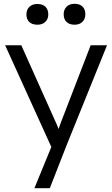

<svg xmlns="http://www.w3.org/2000/svg" viewBox="-20 -760 589 1010"><path d="M161 230 262 -16 269 55 7 -522H92L271 -122Q279 -106 287 -84.5Q295 -63 302 -42L274 -45Q281 -62 287.5 -80Q294 -98 300 -115L457 -522H543L332 0L242 230ZM315 -685Q315 -709 330 -724.5Q345 -740 372 -740Q399 -740 414 -725.5Q429 -711 429 -685Q429 -661 414 -645.5Q399 -630 372 -630Q345 -630 330 -644.5Q315 -659 315 -685ZM119 -684Q119 -709 134.5 -724Q150 -739 177 -739Q204 -739 219 -724.5Q234 -710 234 -684Q234 -660 218.5 -645Q203 -630 177 -630Q149 -630 134 -644.5Q119 -659 119 -684Z"/></svg>

Font: Mach Light
Style: Regular
Weight: 300
Version: Version 1.002